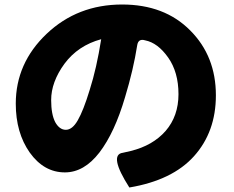

<svg xmlns="http://www.w3.org/2000/svg" viewBox="-20 -776 1040 852"><path d="M938 -353Q938 -191 841 -83Q745 24 554 56Q462 -88 524 -98Q508 -94 560 -106Q658 -130 715 -195Q772 -261 772 -358Q772 -456 726 -521Q680 -586 624 -597Q594 -606 589 -576Q572 -467 535 -345Q489 -188 421 -99Q353 -11 268 -11Q175 -11 112 -99Q50 -187 50 -316Q50 -496 187 -626Q324 -756 522 -756Q710 -756 824 -641Q938 -527 938 -353ZM207 -332Q207 -269 225 -234Q244 -200 272 -200Q301 -200 325 -242Q350 -285 378 -377Q409 -474 429 -602Q326 -574 266 -493Q207 -412 207 -332Z"/></svg>

Font: Swei Half Moon CJK SC
Style: Black
Weight: 900
Version: Version 2.071